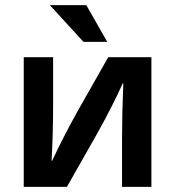

<svg xmlns="http://www.w3.org/2000/svg" viewBox="-20 -732 686 752"><path d="M458 0V-192Q458 -288 463 -406H461Q418 -311 359 -206L242 0H73V-508H188V-315Q188 -209 182 -102H184Q231 -202 287 -302L404 -508H573V0ZM400 -568H307L175 -712H318Z"/></svg>

Font: CST
Style: Medium
Weight: 500
Version: Version 1.00